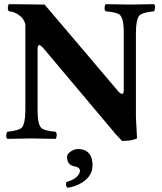

<svg xmlns="http://www.w3.org/2000/svg" viewBox="-20 -667 780 925"><path d="M354 50.8Q415 50.8 424.3 108.9Q425.8 118.7 425.8 128.9Q425.8 190.4 356.4 222.7Q333 233.4 306.2 237.8Q293.9 229 299.8 210Q349.1 196.3 362.3 167.5Q364.7 161.6 365.2 157.2Q365.2 151.4 363 147.2Q360.8 143.1 356.4 140.6Q352.1 138.2 349.6 137.2Q347.2 136.2 341.3 134.8L335.9 133.8Q302.7 126.5 303.2 88.9Q303.2 70.8 330.6 57.1Q343.3 51.3 354 50.8ZM640.1 0Q614.3 11.7 567.9 12.2Q567.9 12.2 533.2 -25.4Q530.3 -29.3 527.8 -32.2L192.9 -430.2Q176.3 -449.2 168.9 -450.2Q161.1 -448.7 161.1 -430.2V-132.8Q161.1 -63.5 182.1 -47.9Q197.3 -37.1 248 -32.2Q256.3 -23.9 251.5 -4.4Q250 0 248 2Q147.5 0 127 0Q110.8 0 15.1 2Q6.8 -6.3 11.7 -25.4Q13.2 -29.8 15.1 -32.2Q71.3 -38.1 85 -52.2Q101.6 -71.3 102.1 -132.8V-549.8Q94.2 -583.5 58.1 -602.5Q41 -611.3 22.9 -612.8Q14.6 -621.1 19.5 -640.6Q21 -645 22.9 -647L194.8 -645L284.2 -540L549.3 -227.5Q574.7 -200.2 576.2 -231V-512.2Q576.2 -581.5 555.2 -597.2Q540 -607.9 488.8 -612.8Q480.5 -621.1 485.8 -640.6Q487.3 -645 488.8 -647Q589.4 -645 609.9 -645Q626 -645 722.2 -647Q730.5 -638.7 725.1 -619.6Q723.6 -615.2 722.2 -612.8Q666 -606.9 651.9 -592.8Q635.3 -573.7 634.8 -512.2V-102.1Z"/></svg>

Font: Linux Libertine O
Style: Bold
Weight: 700
Designer: Philipp H. Poll
Foundry: Philipp H. Poll
Version: Version 5.0.0